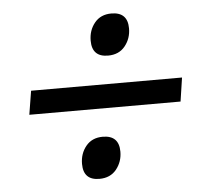

<svg xmlns="http://www.w3.org/2000/svg" viewBox="-44 -588 711 645"><g transform="rotate(-5 311.0 -265.0)"><path d="M50 -225 63 -305H572L560 -225ZM212 -45Q212 -80 232.5 -105Q253 -130 289 -130Q344 -130 344 -75Q344 -41 323.5 -15.5Q303 10 266 10Q212 10 212 -45ZM277 -455Q277 -490 297.5 -515Q318 -540 354 -540Q409 -540 409 -485Q409 -451 388.5 -425.5Q368 -400 331 -400Q277 -400 277 -455Z"/></g></svg>

Font: Bitter
Style: Italic
Weight: 400
Italic angle: -9°
Designer: Sol Matas
Foundry: Sol Matas
Version: Version 1.001